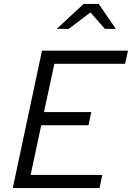

<svg xmlns="http://www.w3.org/2000/svg" viewBox="-20 -958 672 978"><path d="M45 0 194 -700H632L617 -633H257L204 -387H445L431 -320H190L136 -67H501L487 0ZM269 -811 406 -938H483L570 -811H514L441 -895L330 -811Z"/></svg>

Font: Red Hat Mono
Style: Italic
Weight: 300
Italic angle: -12°
Monospace: yes
Designer: Pentagram, MCKL
Foundry: Pentagram, MCKL
Version: Version 1.023